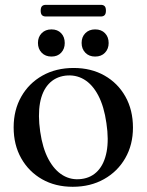

<svg xmlns="http://www.w3.org/2000/svg" viewBox="-20 -742 591 774"><path d="M277 -468Q347.5 -468 401.2 -437.5Q455 -407 485.5 -352.8Q516 -298.5 516 -227.5Q516 -158.5 485 -104.5Q454 -50.5 399.2 -19.8Q344.5 11 273 11Q203 11 149.5 -19.5Q96 -50 65.5 -104Q35 -158 35 -228.5Q35 -298.5 65.8 -352.5Q96.5 -406.5 151 -437.2Q205.5 -468 277 -468ZM308.5 -20.5Q348.5 -25.5 374.5 -53.5Q400.5 -81.5 409.8 -130.2Q419 -179 409 -245.5Q399.5 -313 376 -357.5Q352.5 -402 318.5 -422Q284.5 -442 243 -437Q202 -431.5 176 -403.2Q150 -375 141.2 -326.5Q132.5 -278 142 -211.5Q151.5 -145 175.2 -100.5Q199 -56 233.2 -35.5Q267.5 -15 308.5 -20.5ZM187.5 -514Q163 -514 148 -529.5Q133 -545 133 -569Q133 -593 148 -608.2Q163 -623.5 187.5 -623.5Q212 -623.5 226.5 -608.2Q241 -593 241 -568.5Q241 -545 226.5 -529.5Q212 -514 187.5 -514ZM363.5 -514Q339 -514 324 -529.5Q309 -545 309 -569Q309 -593 324 -608.2Q339 -623.5 363.5 -623.5Q388.5 -623.5 403.2 -608.2Q418 -593 418 -568.5Q418 -545 403.2 -529.5Q388.5 -514 363.5 -514ZM144 -699Q144 -711.5 149.2 -717Q154.5 -722.5 165 -722.5H386.5Q396.5 -722.5 401.8 -717.2Q407 -712 407 -699Q407 -686.5 401.8 -681Q396.5 -675.5 386.5 -675.5H165Q154.5 -675.5 149.2 -681Q144 -686.5 144 -699Z"/></svg>

Font: Fraunces 60pt
Style: Regular
Weight: 400
Version: Version 1.000;[b76b70a41]